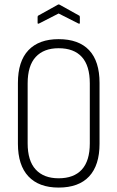

<svg xmlns="http://www.w3.org/2000/svg" viewBox="-20 -840 531 868"><path d="M245 8Q156 8 108.5 -42.5Q61 -93 61 -190V-465Q61 -563 108.5 -613Q156 -663 245 -663Q336 -663 383 -613Q430 -563 430 -465V-190Q430 -93 383 -42.5Q336 8 245 8ZM245 -34Q314 -34 350 -73.5Q386 -113 386 -192V-463Q386 -543 350 -582.5Q314 -622 245 -622Q178 -622 141.5 -582.5Q105 -543 105 -463V-192Q105 -113 141.5 -73.5Q178 -34 245 -34ZM157 -734Q150 -731 150 -736V-763Q150 -769 154 -770L242 -819Q245 -821 249 -819L337 -770Q341 -769 341 -763V-736Q341 -731 334 -734L245 -779Z"/></svg>

Font: Sofia Sans Condensed Light
Style: Regular
Weight: 300
Designer: Botio Nikoltchev, Ani Petrova
Foundry: lettersoup
Version: Version 4.101